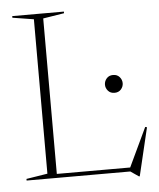

<svg xmlns="http://www.w3.org/2000/svg" viewBox="-52 -750 681 820"><g transform="rotate(-5 288.0 -340.5)"><path d="M514 24H510.5L475.5 0H127.5V-17H495L472.5 -8.5L555.5 -184L563 -182ZM162 -683.5V0H31V-7L122 -21.5V-683.5L31 -698V-705H252.5V-698ZM438 -340.5Q420.5 -340.5 410.2 -352.2Q400 -364 400 -378.5Q400 -393.5 410.2 -405.2Q420.5 -417 438 -417Q455.5 -417 465.8 -405.2Q476 -393.5 476 -378.5Q476 -364 465.8 -352.2Q455.5 -340.5 438 -340.5Z"/></g></svg>

Font: Newsreader 60pt ExtraLight
Style: Regular
Weight: 250
Designer: Hugues Gentile
Foundry: Production Type
Version: Version 1.003